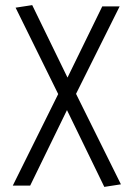

<svg xmlns="http://www.w3.org/2000/svg" viewBox="-20 -535 526 751"><path d="M30 191 220 -192V-142L41 -505L106 -515L256 -207H232L380 -510H448L265 -143V-193L453 186L388 196L230 -129H254L98 191Z"/></svg>

Font: Radio Canada Light
Style: Regular
Weight: 300
Designer: Charles Daoud, Etienne Aubert Bonn, Alexandre Saumier Demers, Jacques Le Bailly
Foundry: Radio-Canada
Version: Version 2.104;gftools[0.9.28.dev5+ged2979d]